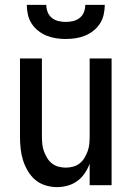

<svg xmlns="http://www.w3.org/2000/svg" viewBox="-20 -760 540 788"><path d="M214 8Q190 8 166 0.5Q142 -7 124 -22.5Q106 -38 93.5 -59.5Q81 -81 74 -104Q67 -127 64.5 -151.5Q62 -176 62 -200V-520H152V-200Q152 -185 153.5 -169.5Q155 -154 160 -140Q165 -126 173 -112.5Q181 -99 193 -89.5Q205 -80 220 -76Q235 -72 250 -72Q265 -72 280 -76Q295 -80 307 -89.5Q319 -99 327 -112.5Q335 -126 340 -140Q345 -154 346.5 -169.5Q348 -185 348 -200V-520H438V0H348V-88Q340 -67 327.5 -48.5Q315 -30 297 -17Q279 -4 257.5 2Q236 8 214 8ZM250 -600Q230 -600 210 -603Q190 -606 171.5 -613.5Q153 -621 137 -633.5Q121 -646 110 -663Q99 -680 94.5 -700Q90 -720 90 -740H170Q170 -725 175.5 -710.5Q181 -696 193 -686.5Q205 -677 220 -673.5Q235 -670 250 -670Q265 -670 280 -673.5Q295 -677 307 -686.5Q319 -696 324.5 -710.5Q330 -725 330 -740H410Q410 -720 405.5 -700Q401 -680 390 -663Q379 -646 363 -633.5Q347 -621 328.5 -613.5Q310 -606 290 -603Q270 -600 250 -600Z"/></svg>

Font: Iosevka SS18 Medium
Style: Regular
Weight: 500
Monospace: yes
Designer: Belleve Invis
Foundry: Belleve Invis
Version: Version 25.1.1; ttfautohint (v1.8.4)